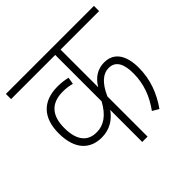

<svg xmlns="http://www.w3.org/2000/svg" viewBox="-161 -769 916 916"><g transform="rotate(-45 297.0 -311.0)"><path d="M594 -587V-622H0V-587H298V-274C264 -212 224 -186 178 -186C121 -185 82 -221 82 -310C82 -395 122 -438 200 -438C223 -438 242 -435 260 -430L266 -465C247 -470 225 -473 199 -473C99 -473 45 -415 45 -311C45 -197 103 -151 176 -151C231 -151 270 -177 298 -216V0H334V-271C363 -337 398 -363 434 -363C480 -363 500 -326 500 -261C500 -190 476 -128 435 -72L467 -53C511 -115 537 -184 537 -262C537 -351 500 -397 438 -397C396 -397 360 -377 334 -333V-587Z"/></g></svg>

Font: Noto Sans Devanagari Condensed ExtraLight
Style: Regular
Weight: 200
Width: 3
Designer: Jelle Bosma - Monotype Design Team
Foundry: Monotype Imaging Inc.
Version: Version 2.004